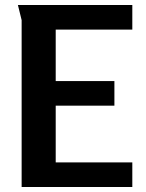

<svg xmlns="http://www.w3.org/2000/svg" viewBox="-20 -752 589 772"><path d="M52 -732H512V-633H204V-426H440V-327H204V-99H512V0H67V-671Z"/></svg>

Font: Rosario Light
Style: Bold
Weight: 700
Version: Version 1.101; ttfautohint (v1.8.1.43-b0c9)